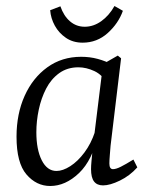

<svg xmlns="http://www.w3.org/2000/svg" viewBox="-20 -610 496 639"><path d="M147 9Q101 9 68 -29.5Q35 -68 35 -155Q35 -231 62 -291Q89 -351 137.5 -386Q186 -421 250 -421Q279 -421 305 -414Q331 -407 354 -395L339 -329Q321 -361 294 -373.5Q267 -386 241 -386Q204 -386 177 -366.5Q150 -347 133.5 -315Q117 -283 109 -245Q101 -207 101 -170Q101 -112 119 -76.5Q137 -41 168 -41Q189 -41 214 -57Q239 -73 261 -102.5Q283 -132 296 -171L307 -164Q288 -77 243 -34Q198 9 147 9ZM323 7Q303 7 293 -6Q283 -19 283 -47Q283 -58 284.5 -74Q286 -90 289 -121L323 -397L372 -425L383 -416L348 -125Q347 -112 345.5 -94Q344 -76 344 -66Q344 -47 356 -47Q366 -47 382 -55Q398 -63 424 -79L437 -53Q412 -25 379 -9Q346 7 323 7ZM255 -468Q223 -468 199.5 -484Q176 -500 162.5 -524.5Q149 -549 147 -576L181 -589Q192 -557 213 -539Q234 -521 262 -521Q291 -521 317 -539.5Q343 -558 361 -590L389 -574Q374 -532 338.5 -500Q303 -468 255 -468Z"/></svg>

Font: Rasa Light
Style: Italic
Weight: 300
Italic angle: -7.10001°
Designer: Anna Giedrys (Yrsa+Rasa design), David Brezina (Yrsa art-direction, Rasa art-direction, design)
Foundry: Rosetta Type Foundry
Version: Version 2.004